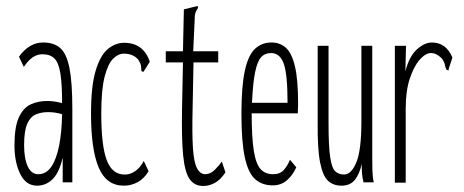

<svg xmlns="http://www.w3.org/2000/svg" viewBox="-20 -605 1540 637"><path d="M103 11Q66 11 47 -28Q28 -67 28 -122Q28 -184 42.5 -215.5Q57 -247 81.5 -258.5Q106 -270 137 -270Q159 -270 186 -263Q186 -325 180.5 -360.5Q175 -396 161 -410.5Q147 -425 121 -425Q103 -425 88 -414.5Q73 -404 59 -383L43 -417Q77 -464 123 -464Q159 -464 180 -445.5Q201 -427 210.5 -379Q220 -331 220 -243V0H188V-82Q176 -31 154 -10Q132 11 103 11ZM60 -123Q60 -79 72 -53Q84 -27 107 -27Q134 -27 151 -53Q168 -79 176.5 -123.5Q185 -168 186 -226Q164 -233 140 -233Q116 -233 98 -225Q80 -217 70 -193.5Q60 -170 60 -123Z M391 11Q333 11 307.5 -49Q282 -109 282 -228Q282 -320 297.5 -371Q313 -422 338 -442.5Q363 -463 392 -463Q456 -463 477 -400L460 -373L455 -366L449 -370Q449 -377 448 -385.5Q447 -394 438 -408Q421 -427 391 -427Q372 -427 355 -410Q338 -393 327 -350Q316 -307 316 -228Q316 -122 334 -74Q352 -26 393 -26Q410 -25 427.5 -36.5Q445 -48 457 -71L473 -37Q458 -12 436.5 -0.5Q415 11 391 11Z M654 12Q625 12 609 -11Q593 -34 587.5 -90.5Q582 -147 584 -248L587 -398H530V-435H587L590 -574L627 -583L636 -585L637 -579Q633 -573 629.5 -565.5Q626 -558 626 -542L621 -435H704V-398H622L619 -243Q617 -163 620 -115.5Q623 -68 633 -48Q643 -28 660 -27Q678 -27 692.5 -41.5Q707 -56 716 -69L728 -33Q711 -8 692.5 2Q674 12 654 12Z M885 10Q849 10 826 -11Q803 -32 792 -84Q781 -136 781 -227Q781 -317 792 -369Q803 -421 825.5 -442.5Q848 -464 881 -464Q909 -464 928.5 -446.5Q948 -429 958.5 -385Q969 -341 969 -261Q969 -251 968.5 -244Q968 -237 968 -229H815Q815 -149 822 -105Q829 -61 844.5 -44Q860 -27 886 -27Q909 -27 921.5 -41Q934 -55 942 -75L963 -50Q951 -23 931.5 -6.5Q912 10 885 10ZM816 -264H934Q934 -358 921.5 -393.5Q909 -429 879 -429Q859 -429 846.5 -415.5Q834 -402 826.5 -366Q819 -330 816 -264Z M1113 11Q1086 11 1068.5 -5Q1051 -21 1042 -66Q1033 -111 1034 -197V-453H1070V-197Q1070 -119 1075.5 -83Q1081 -47 1092.5 -36.5Q1104 -26 1121 -26Q1146 -26 1162.5 -67Q1179 -108 1179 -201V-453H1215V-82Q1215 -64 1215.5 -41Q1216 -18 1220 0H1186Q1182 -17 1181 -30.5Q1180 -44 1180 -61Q1173 -28 1157.5 -8.5Q1142 11 1113 11Z M1290 -453H1327L1325 -368Q1337 -417 1362.5 -440.5Q1388 -464 1413 -464Q1460 -464 1481 -414L1469 -378L1468 -371L1461 -374Q1458 -379 1456.5 -388.5Q1455 -398 1446 -411Q1428 -429 1410 -429Q1392 -429 1372.5 -407Q1353 -385 1339.5 -344Q1326 -303 1326 -245V1H1290Z"/></svg>

Font: Inconsolata UltraCondensed Light
Style: Regular
Weight: 300
Width: 1
Monospace: yes
Designer: Raph Levien, Cyreal, Brenton Simpson
Foundry: Raph Levien, Cyreal, Google
Version: Version 3.001; ttfautohint (v1.8.2.53-6de2)